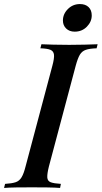

<svg xmlns="http://www.w3.org/2000/svg" viewBox="-56 -926 501 946"><path d="M185 -106Q176 -70 177 -52Q178 -34 194 -28Q210 -22 244 -20L240 0Q215 -2 177.5 -2.5Q140 -3 101 -3Q59 -3 23.5 -2.5Q-12 -2 -36 0L-31 -20Q2 -22 20.5 -28Q39 -34 50 -52Q61 -70 70 -106L202 -602Q212 -639 210 -656.5Q208 -674 192.5 -680.5Q177 -687 143 -688L148 -708Q170 -707 206.5 -706Q243 -705 285 -705Q324 -705 361.5 -706Q399 -707 425 -708L420 -688Q386 -687 367 -680.5Q348 -674 337.5 -656.5Q327 -639 317 -602ZM254 -825Q254 -857 278.5 -881.5Q303 -906 338 -906Q365 -906 380.5 -891Q396 -876 396 -850Q396 -819 372 -794.5Q348 -770 312 -770Q286 -770 270 -785.5Q254 -801 254 -825Z"/></svg>

Font: Playfair Display Medium
Style: Italic
Weight: 500
Italic angle: -14°
Designer: Claus Eggers Sørensen
Foundry: Claus Eggers Sørensen
Version: Version 1.203